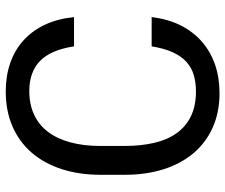

<svg xmlns="http://www.w3.org/2000/svg" viewBox="-78 -699 787 671"><g transform="rotate(90 315.5 -363.5)"><path d="M142 -228.7Q154.5 -147 193.2 -109.7Q231.9 -72.4 298.3 -72.4Q345.2 -72.4 381 -89.3Q416.9 -106.2 441.1 -138.1Q465.2 -170.1 477.6 -216.3Q490.1 -262.4 490.1 -321V-404.8Q490.1 -462.7 479.2 -509.1Q468.4 -555.4 445.1 -587.7Q421.9 -620 385.8 -637.4Q349.8 -654.8 299.7 -654.8Q267.8 -654.8 241.7 -647Q215.6 -639.2 195.8 -621.1Q176.1 -603 162.6 -573.3Q149.1 -543.7 142 -500H39.8Q46.5 -556.8 68.5 -600.9Q90.6 -644.9 125.2 -675.2Q159.8 -705.6 205.4 -721.4Q251.1 -737.2 305.4 -737.2Q372.5 -737.2 425.6 -713.4Q478.7 -689.6 515.4 -646.1Q552.2 -602.6 571.6 -541.4Q590.9 -480.1 590.9 -404.8V-322.4Q590.9 -246.4 570.8 -185Q550.8 -123.6 513.1 -80.3Q475.5 -36.9 421.5 -13.5Q367.5 9.9 299.7 9.9Q245 9.9 199.6 -6Q154.1 -22 120.6 -52.6Q87 -83.1 66.2 -127.5Q45.5 -171.9 39.8 -228.7Z"/></g></svg>

Font: Fast_Sans
Style: Regular
Weight: 400
Designer: Rasmus Andersson
Foundry: rsms
Version: Version 3.018;git-588b23468